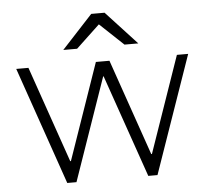

<svg xmlns="http://www.w3.org/2000/svg" viewBox="-52 -776 914 831"><g transform="rotate(-5 405.5 -360.0)"><path d="M228 -93H231L376 -511H435L580 -93H583L728 -511H777L599 0H559L404 -446H402L247 0H207L30 -511H83ZM566 -575H506L403 -672L300 -575H240L374 -720H432Z"/></g></svg>

Font: Chivo Thin
Style: Regular
Weight: 100
Designer: Hector Gatti
Foundry: Omnibus-Type
Version: Version 1.007